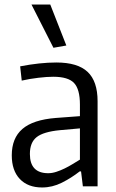

<svg xmlns="http://www.w3.org/2000/svg" viewBox="-20 -823 514 848"><path d="M166 5Q103 5 67.5 -32.5Q32 -70 32 -137Q32 -213 79 -253.5Q126 -294 226 -302L333 -310V-361Q333 -429 307 -456.5Q281 -484 215 -484Q188 -484 149.5 -479.5Q111 -475 76 -467L69 -530Q157 -547 229 -547Q323 -547 367 -505.5Q411 -464 411 -376V0H346L338 -66H332Q295 -37 253 -16Q211 5 166 5ZM193 -58Q210 -58 228.5 -64Q247 -70 265.5 -79Q284 -88 301 -98.5Q318 -109 333 -118V-256L244 -248Q172 -241 142 -217.5Q112 -194 112 -143Q112 -58 193 -58ZM216 -612 119 -803H202L273 -622Z"/></svg>

Font: Encode Sans Condensed
Style: Regular
Weight: 400
Designer: Pablo Impallari, Andres Torresi
Foundry: Pablo Impallari, Andres Torresi
Version: Version 1.000; ttfautohint (v1.00) -l 8 -r 50 -G 200 -x 14 -